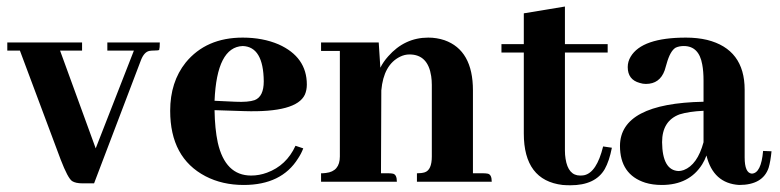

<svg xmlns="http://www.w3.org/2000/svg" viewBox="-20 -548 2352 579"><path d="M227.5 -395.5V-419.9H2V-395.5H40L163.1 -66.4Q184.6 -10.7 197.3 -2Q208 4.9 228.5 4.9H263.7L405.3 -367.2Q415 -391.6 430.7 -394.5Q436.5 -395.5 442.4 -395.5Q458 -395.5 460 -397.5Q461.9 -403.3 461.9 -419.9H303.7V-395.5H383.8L268.6 -100.6L161.1 -395.5Z M711.9 -409.2Q774.4 -407.2 775.4 -302.7Q775.4 -256.8 748 -246.1Q728.5 -239.3 689.5 -241.2L627 -244.1Q633.8 -406.2 711.9 -409.2ZM894.5 -100.6 871.1 -108.4Q843.8 -48.8 785.2 -27.3Q761.7 -18.6 737.3 -18.6Q659.2 -18.6 636.7 -118.2Q627.9 -159.2 627 -215.8L716.8 -212.9Q874 -208 899.4 -262.7Q905.3 -276.4 905.3 -293Q905.3 -376 820.3 -414.1Q772.5 -434.6 711.9 -434.6Q601.6 -434.6 540 -359.4Q493.2 -300.8 493.2 -213.9Q493.2 -72.3 599.6 -16.6Q650.4 9.8 714.8 9.8Q829.1 9.8 878.9 -70.3Q888.7 -85 894.5 -100.6Z M1153.3 -25.4H1128.9L1129.9 -275.4Q1136.7 -352.5 1186.5 -377Q1200.2 -383.8 1214.8 -383.8Q1270.5 -383.8 1280.3 -318.4Q1282.2 -305.7 1282.2 -292V-76.2Q1282.2 -35.2 1260.7 -28.3Q1251 -25.4 1237.3 -25.4V0H1462.9Q1462.9 -22.5 1450.2 -24.4Q1444.3 -25.4 1438.5 -25.4H1406.2V-275.4Q1406.2 -396.5 1320.3 -426.8Q1296.9 -434.6 1271.5 -434.6Q1200.2 -434.6 1150.4 -377.9Q1135.7 -361.3 1127 -343.8L1122.1 -419.9H948.2V-394.5H1004.9V-76.2Q1004.9 -31.2 962.9 -26.4Q956.1 -25.4 948.2 -25.4V0H1176.8Q1176.8 -22.5 1164.1 -24.4Q1159.2 -25.4 1153.3 -25.4Z M1492.2 -389.6H1559.6V-145.5Q1559.6 -3.9 1676.8 9.8Q1688.5 10.7 1700.2 10.7Q1775.4 10.7 1803.7 -38.1Q1817.4 -62.5 1825.2 -102.5L1798.8 -106.4Q1779.3 -27.3 1741.2 -19.5Q1735.4 -18.6 1729.5 -18.6Q1693.4 -18.6 1685.5 -69.3Q1683.6 -81.1 1683.6 -93.8V-389.6H1812.5V-415H1683.6V-528.3L1559.6 -507.8V-415H1492.2Z M2209 9.8Q2280.3 9.8 2297.9 -42Q2303.7 -61.5 2306.6 -91.8L2281.2 -92.8Q2275.4 -25.4 2247.1 -24.4Q2225.6 -26.4 2225.6 -73.2V-277.3Q2225.6 -399.4 2112.3 -427.7Q2083 -434.6 2048.8 -434.6Q1916 -434.6 1881.8 -377Q1873 -362.3 1873 -345.7Q1873 -307.6 1909.2 -297.9Q1918 -294.9 1927.7 -294.9Q1969.7 -294.9 1984.4 -335.9Q1986.3 -341.8 1990.2 -355.5Q2001 -394.5 2017.6 -404.3Q2028.3 -409.2 2042 -409.2Q2087.9 -409.2 2097.7 -353.5Q2101.6 -333 2101.6 -304.7V-241.2Q1850.6 -236.3 1849.6 -108.4Q1849.6 -21.5 1925.8 2.9Q1948.2 9.8 1975.6 9.8Q2058.6 9.8 2097.7 -52.7Q2105.5 -65.4 2110.4 -79.1Q2130.9 4.9 2209 9.8ZM2026.4 -32.2Q1977.5 -34.2 1976.6 -119.1Q1976.6 -183.6 2029.3 -203.1Q2057.6 -211.9 2101.6 -213.9V-119.1Q2083 -50.8 2042 -35.2Q2033.2 -32.2 2026.4 -32.2Z"/></svg>

Font: Abhaya Libre ExtraBold
Style: Regular
Weight: 800
Designer: Pushpananda Ekanayake, Sol Matas, Pathum Egodawatta
Foundry: Mooniak
Version: Version 1.050 ; ttfautohint (v1.6)